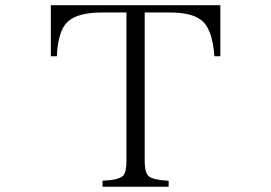

<svg xmlns="http://www.w3.org/2000/svg" viewBox="-20 -770 1040 736"><path d="M174.8 -750H824.7V-554.2H801.8Q793.9 -663.1 749.5 -694.3Q712.9 -722.2 628.9 -722.2H534.7V-154.3Q534.7 -105.5 551.8 -93.3Q568.8 -80.1 626.5 -77.1V-54.2H373V-77.1Q436 -80.1 451.7 -96.2Q464.8 -109.4 464.8 -154.3V-722.2H370.6Q261.7 -722.2 228 -673.3Q202.1 -637.2 197.8 -554.2H174.8Z"/></svg>

Font: I.Ming
Style: Regular
Weight: 400
Designer: Ichiten Fonts Project
Version: Version 6.11; Dec 27, 2019